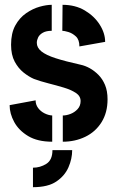

<svg xmlns="http://www.w3.org/2000/svg" viewBox="-20 -584 487 798"><path d="M117 194V113Q147 113 172.5 97Q198 81 198 40H280Q280 76 264.5 111.5Q249 147 214 170.5Q179 194 117 194ZM241 5V-104Q256 -104 273 -110.5Q290 -117 302.5 -130.5Q315 -144 315 -164Q315 -185 295 -198Q275 -211 245 -220Q215 -229 181.5 -237.5Q148 -246 121 -256Q100 -265 78 -282.5Q56 -300 41 -328Q26 -356 26 -398Q26 -446 43.5 -478Q61 -510 88.5 -529Q116 -548 144.5 -556Q173 -564 195 -564V-456Q172 -456 158 -448Q144 -440 138.5 -428.5Q133 -417 133 -406Q133 -386 152 -370.5Q171 -355 211.5 -342Q252 -329 315 -315Q334 -311 353 -300.5Q372 -290 389 -273Q406 -256 416.5 -231Q427 -206 427 -171Q427 -116 402 -76Q377 -36 334.5 -15.5Q292 5 241 5ZM197 5Q136 5 97 -18.5Q58 -42 39 -77Q20 -112 20 -147L128 -167Q128 -149 138.5 -135Q149 -121 165 -113Q181 -105 197 -104ZM310 -391Q310 -419 295.5 -432.5Q281 -446 264 -451Q247 -456 239 -456L240 -564Q293 -564 332.5 -540.5Q372 -517 394.5 -481.5Q417 -446 417 -410Z"/></svg>

Font: Stick No Bills
Style: Bold
Weight: 700
Version: Version 2.000